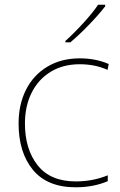

<svg xmlns="http://www.w3.org/2000/svg" viewBox="-20 -786 512 816"><path d="M59 -261Q59 -342 90.5 -404.5Q122 -467 181 -502.5Q240 -538 319 -538Q387 -538 442 -514L437 -489Q384 -513 319 -513Q248 -513 195.5 -481Q143 -449 114.5 -392Q86 -335 86 -261Q86 -152 140 -83.5Q194 -15 302 -15Q375 -15 438 -41V-16Q377 10 302 10Q181 10 120 -64Q59 -138 59 -261ZM427 -759Q399 -723 358 -680.5Q317 -638 279 -606H258V-612Q293 -643 334.5 -688.5Q376 -734 397 -766H427Z"/></svg>

Font: Noto Sans UI Thin
Style: Regular
Weight: 250
Designer: Monotype Design Team
Foundry: Monotype Imaging Inc.
Version: Version 1.001